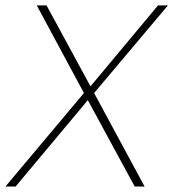

<svg xmlns="http://www.w3.org/2000/svg" viewBox="-36 -680 632 700"><path d="M576.2 -660.2 307.1 -340.8 491.2 0H455.1L284.2 -314.9L21 0H-16.1L270 -340.8L98.1 -660.2H133.8L293.9 -365.2L540 -660.2Z"/></svg>

Font: Human Sans ExtraLight
Style: Italic
Weight: 200
Italic angle: -8°
Designer: Tim Radville
Foundry: Continuum
Version: Version 1.000;FEAKit 1.0